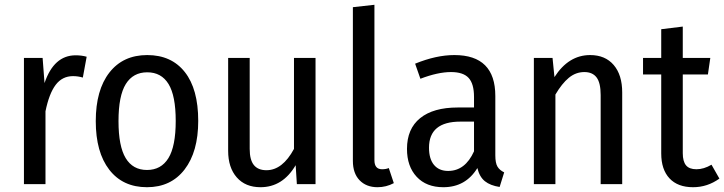

<svg xmlns="http://www.w3.org/2000/svg" viewBox="-20 -769 3025 802"><path d="M342 -532 326 -445Q306 -451 285 -451Q240 -451 212.5 -414.5Q185 -378 170 -304V0H80V-527H158L166 -422Q205 -538 296 -538Q321 -538 342 -532Z M808 -264Q808 -135 751 -61Q694 13 594 13Q493 13 436.5 -60Q380 -133 380 -263Q380 -393 437 -466Q494 -539 595 -539Q696 -539 752 -468Q808 -397 808 -264ZM475 -263Q475 -158 505 -108.5Q535 -59 594 -59Q653 -59 683.5 -108.5Q714 -158 714 -264Q714 -369 684 -418Q654 -467 595 -467Q536 -467 505.5 -418Q475 -369 475 -263Z M1298 0H1220L1215 -79Q1161 13 1068 13Q1005 13 969 -28Q933 -69 933 -139V-527H1023V-147Q1023 -101 1040.5 -79.5Q1058 -58 1093 -58Q1160 -58 1208 -147V-527H1298Z M1454 -97V-739L1544 -749V-100Q1544 -62 1576 -62Q1592 -62 1604 -67L1625 -4Q1593 13 1557 13Q1510 13 1482 -16Q1454 -45 1454 -97Z M2086 -49 2067 12Q2028 6 2005.5 -12Q1983 -30 1974 -67Q1925 13 1832 13Q1761 13 1720.5 -30.5Q1680 -74 1680 -147Q1680 -231 1735 -275.5Q1790 -320 1892 -320H1960V-364Q1960 -419 1937.5 -443.5Q1915 -468 1864 -468Q1809 -468 1736 -440L1714 -503Q1802 -539 1878 -539Q2049 -539 2049 -368V-120Q2049 -88 2058 -73Q2067 -58 2086 -49ZM1960 -137V-261H1903Q1772 -261 1772 -152Q1772 -105 1793 -80Q1814 -55 1852 -55Q1923 -55 1960 -137Z M2579 -383V0H2489V-372Q2489 -423 2472 -445.5Q2455 -468 2421 -468Q2385 -468 2356 -444Q2327 -420 2300 -374V0H2210V-527H2288L2296 -447Q2355 -539 2445 -539Q2508 -539 2543.5 -497.5Q2579 -456 2579 -383Z M2985 -23Q2935 13 2875 13Q2811 13 2776.5 -24Q2742 -61 2742 -128V-458H2666V-527H2742V-647L2832 -658V-527H2947L2937 -458H2832V-129Q2832 -95 2845.5 -78.5Q2859 -62 2889 -62Q2920 -62 2952 -81Z"/></svg>

Font: Fira Sans Condensed
Style: Regular
Weight: 400
Width: 3
Designer: bBox Type GmbH & Carrois Corporate GbR & Edenspiekermann AG
Foundry: bBox Type GmbH & Carrois Corporate GbR & Edenspiekermann AG
Version: Version 4.301